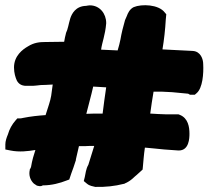

<svg xmlns="http://www.w3.org/2000/svg" viewBox="-20 -725 823 754"><path d="M1 -138 21 -134C56 -127 89 -131 119 -136C113 -118 106 -95 102 -70C102 -70 100 -63 97 -60V-58C92 -37 99 -17 113 -4L125 4C142 9 145 4 148 3C183 3 216 -6 241 -16L252 -20L260 -44C265 -57 271 -74 278 -96V-99C282 -116 286 -134 290 -151H312C325 -152 337 -152 350 -152C341 -123 335 -105 327 -78C317 -61 316 -42 313 -30L309 -14L321 -4C333 6 344 6 354 9H356C393 10 431 6 466 -3H468L469 -4C496 -15 508 -32 518 -39L519 -40L540 -59L541 -69C543 -90 545 -119 549 -145H553C563 -144 574 -143 585 -142L625 -138L681 -134H682C723 -134 724 -183 724 -200C724 -226 719 -261 686 -274L681 -276H632C612 -276 595 -278 570 -279C574 -309 578 -336 583 -365H616L656 -363L719 -357L726 -353H745L752 -359C776 -379 780 -437 778 -473C778 -493 768 -523 737 -525C697 -527 659 -529 618 -531C624 -566 629 -610 631 -648L633 -669L627 -676C603 -708 536 -710 505 -697C489 -689 482 -673 478 -662L471 -646C464 -622 457 -594 453 -570C450 -556 447 -543 442 -527C422 -528 399 -529 377 -530C381 -560 393 -586 397 -633V-635C397 -671 372 -704 333 -704C328 -704 325 -703 318 -702C277 -701 262 -671 256 -653C249 -630 247 -611 239 -595V-594C236 -583 234 -573 232 -561C207 -561 182 -560 157 -560C136 -560 114 -558 90 -543C69 -531 35 -506 35 -460C35 -438 41 -420 46 -409C54 -393 68 -389 78 -388H110C118 -389 128 -389 140 -391C152 -391 168 -392 186 -393H187C185 -380 183 -366 181 -349C178 -329 168 -302 159 -273C130 -271 101 -268 71 -262C67 -261 62 -260 59 -260H48L41 -252C27 -236 17 -218 11 -197C6 -185 1 -171 1 -158ZM319 -278C328 -315 337 -345 346 -385L397 -382C392 -350 387 -311 383 -279H377C357 -279 340 -279 319 -278Z"/></svg>

Font: Vapor
Style: Blk
Weight: 900
Foundry: Cannot Into Space Fonts
Version: Version 0.179